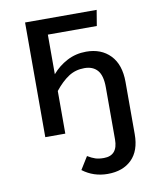

<svg xmlns="http://www.w3.org/2000/svg" viewBox="-83 -592 710 869"><g transform="rotate(-10 271.5 -157.0)"><path d="M493 -183V57Q493 133 452.5 173Q412 213 342 213Q277 213 227 175L263 117Q283 129 298.5 134Q314 139 337 139Q401 139 401 65V-175Q401 -229 380 -253Q359 -277 320 -277Q279 -277 247 -256Q215 -235 184 -196V0H92V-527H421L409 -455H184V-273Q213 -307 253 -328Q293 -349 341 -349Q410 -349 451.5 -306Q493 -263 493 -183Z"/></g></svg>

Font: Fira Sans
Style: Regular
Weight: 400
Designer: bBox Type GmbH & Carrois Corporate GbR & Edenspiekermann AG
Foundry: bBox Type GmbH & Carrois Corporate GbR & Edenspiekermann AG
Version: Version 4.301